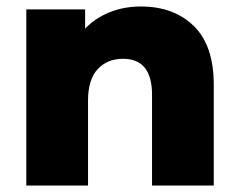

<svg xmlns="http://www.w3.org/2000/svg" viewBox="-20 -571 736 591"><path d="M638 -310V0H448V-279Q448 -390 359 -390Q310 -390 280.5 -358Q251 -326 251 -262V0H61V-542H242V-483Q274 -516 318 -533.5Q362 -551 414 -551Q515 -551 576.5 -491Q638 -431 638 -310Z"/></svg>

Font: Idrija
Style: Regular
Weight: 800
Designer: Julieta Ulanovsky
Foundry: Julieta Ulanovsky
Version: Version 7.200